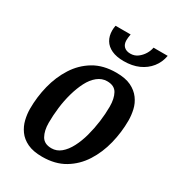

<svg xmlns="http://www.w3.org/2000/svg" viewBox="-181 -836 872 960"><g transform="rotate(30 255.0 -355.5)"><path d="M211 20Q159 20 125.5 4Q92 -12 73 -38.5Q54 -65 46.5 -96.5Q39 -128 39 -158Q39 -226 55.5 -292Q72 -358 106.5 -412Q141 -466 194.5 -498Q248 -530 323 -530Q376 -530 409 -514Q442 -498 461.5 -471.5Q481 -445 488 -413.5Q495 -382 495 -353Q495 -285 478.5 -218.5Q462 -152 427.5 -98Q393 -44 339.5 -12Q286 20 211 20ZM230 -40Q260 -40 284 -60Q308 -80 326 -114.5Q344 -149 355.5 -191.5Q367 -234 373 -279Q379 -324 379 -366Q379 -412 363 -441Q347 -470 305 -470Q275 -470 250 -450Q225 -430 207.5 -396Q190 -362 178 -319.5Q166 -277 160.5 -231.5Q155 -186 155 -144Q155 -99 171.5 -69.5Q188 -40 230 -40ZM325 -598Q283 -598 255 -611Q227 -624 213 -647.5Q199 -671 199 -703Q199 -716 202 -731H289Q287 -720 286 -711.5Q285 -703 285 -696Q285 -672 298.5 -659.5Q312 -647 335 -647Q359 -647 377 -660.5Q395 -674 406.5 -693Q418 -712 421 -731H503Q496 -691 472 -661Q448 -631 411 -614.5Q374 -598 325 -598Z"/></g></svg>

Font: Sansita Swashed Light
Style: Regular
Weight: 400
Version: Version 1.003